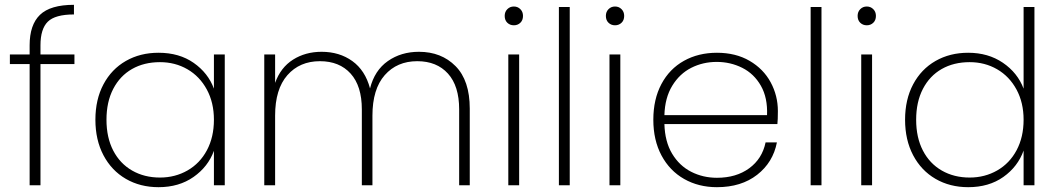

<svg xmlns="http://www.w3.org/2000/svg" viewBox="-20 -769 4396 797"><path d="M289 -503H148V0H103V-503H21V-543H103V-581Q103 -666 146 -707.5Q189 -749 287 -749V-709Q209 -709 178.5 -679Q148 -649 148 -581V-543H289Z M376 -272Q376 -356 409.5 -419Q443 -482 502.5 -516Q562 -550 638 -550Q724 -550 784 -508Q844 -466 868 -401V-543H913V0H868V-143Q844 -77 783.5 -34.5Q723 8 638 8Q562 8 502.5 -26.5Q443 -61 409.5 -124.5Q376 -188 376 -272ZM868 -272Q868 -343 838.5 -397.5Q809 -452 758 -481.5Q707 -511 644 -511Q578 -511 528 -482.5Q478 -454 450 -400Q422 -346 422 -272Q422 -198 450 -144Q478 -90 528.5 -61Q579 -32 644 -32Q707 -32 758.5 -61.5Q810 -91 839 -145.5Q868 -200 868 -272Z M1719 -554Q1812 -554 1871 -494.5Q1930 -435 1930 -318V0H1886V-315Q1886 -412 1839.5 -463.5Q1793 -515 1712 -515Q1628 -515 1577 -457Q1526 -399 1526 -289V0H1482V-315Q1482 -412 1435.5 -463.5Q1389 -515 1308 -515Q1224 -515 1173 -457Q1122 -399 1122 -289V0H1077V-543H1122V-425Q1145 -489 1196.5 -521.5Q1248 -554 1315 -554Q1389 -554 1442.5 -515.5Q1496 -477 1516 -402Q1535 -477 1590 -515.5Q1645 -554 1719 -554Z M2113 -664Q2097 -664 2086 -674.5Q2075 -685 2075 -703Q2075 -720 2086 -731Q2097 -742 2113 -742Q2129 -742 2140 -731Q2151 -720 2151 -703Q2151 -685 2140 -674.5Q2129 -664 2113 -664ZM2135 -543V0H2090V-543Z M2345 -740V0H2300V-740Z M2533 -664Q2517 -664 2506 -674.5Q2495 -685 2495 -703Q2495 -720 2506 -731Q2517 -742 2533 -742Q2549 -742 2560 -731Q2571 -720 2571 -703Q2571 -685 2560 -674.5Q2549 -664 2533 -664ZM2555 -543V0H2510V-543Z M3209 -308Q3209 -272 3207 -254H2738Q2740 -181 2770 -131Q2800 -81 2849 -56Q2898 -31 2956 -31Q3036 -31 3090 -70.5Q3144 -110 3158 -178H3205Q3189 -95 3123 -43.5Q3057 8 2956 8Q2880 8 2820 -26Q2760 -60 2726 -123.5Q2692 -187 2692 -272Q2692 -357 2725.5 -420Q2759 -483 2819 -516.5Q2879 -550 2956 -550Q3034 -550 3091.5 -516.5Q3149 -483 3179 -427.5Q3209 -372 3209 -308ZM3164 -291Q3167 -363 3138.5 -413Q3110 -463 3061 -487.5Q3012 -512 2955 -512Q2898 -512 2849.5 -487.5Q2801 -463 2770.5 -413Q2740 -363 2738 -291Z M3390 -740V0H3345V-740Z M3578 -664Q3562 -664 3551 -674.5Q3540 -685 3540 -703Q3540 -720 3551 -731Q3562 -742 3578 -742Q3594 -742 3605 -731Q3616 -720 3616 -703Q3616 -685 3605 -674.5Q3594 -664 3578 -664ZM3600 -543V0H3555V-543Z M3737 -272Q3737 -356 3770.5 -419Q3804 -482 3863.5 -516Q3923 -550 3999 -550Q4082 -550 4143 -508.5Q4204 -467 4229 -401V-740H4274V0H4229V-144Q4205 -77 4145 -34.5Q4085 8 3999 8Q3923 8 3863.5 -26.5Q3804 -61 3770.5 -124.5Q3737 -188 3737 -272ZM4229 -272Q4229 -343 4199.5 -397.5Q4170 -452 4119 -481.5Q4068 -511 4005 -511Q3939 -511 3889 -482.5Q3839 -454 3811 -400Q3783 -346 3783 -272Q3783 -198 3811 -144Q3839 -90 3889.5 -61Q3940 -32 4005 -32Q4068 -32 4119.5 -61.5Q4171 -91 4200 -145.5Q4229 -200 4229 -272Z"/></svg>

Font: Fz Poppins ExtLt
Style: Regular
Weight: 200
Designer: Ninad Kale (Devanagari), Jonny Pinhorn (Latin)
Foundry: Indian Type Foundry
Version: Vit hóa bi Vntype.Com & FontZin.Com